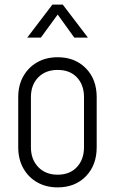

<svg xmlns="http://www.w3.org/2000/svg" viewBox="-20 -800 499 832"><path d="M230 12Q180 12 141.5 -9.8Q103 -31.5 81 -70.8Q59 -110 59 -162V-379Q59 -430.5 81 -469.5Q103 -508.5 141.5 -530.2Q180 -552 230 -552Q305 -552 352 -504.2Q399 -456.5 399 -379V-162Q399 -84 352 -36Q305 12 230 12ZM230 -43Q282.5 -43 313.2 -76Q344 -109 344 -162V-379Q344 -432.5 313.2 -464.8Q282.5 -497 230 -497Q177.5 -497 145.8 -464.8Q114 -432.5 114 -379V-162Q114 -109 145.8 -76Q177.5 -43 230 -43ZM98 -637 207 -780H252L361 -637H302L230 -737L157 -637Z"/></svg>

Font: Mohave Light Light
Style: Regular
Weight: 300
Version: Version 2.003